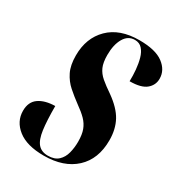

<svg xmlns="http://www.w3.org/2000/svg" viewBox="-176 -834 877 953"><g transform="rotate(30 263.0 -357.0)"><path d="M218 10Q121 10 69.5 -30.5Q18 -71 18 -132Q18 -183 52.5 -207Q87 -231 145 -232Q145 -148 152 -97Q159 -46 179 -23Q199 0 236 0Q274 0 295 -19.5Q316 -39 324 -70Q332 -101 332 -135Q332 -176 322 -202.5Q312 -229 291.5 -250Q271 -271 237 -295Q203 -320 173.5 -346Q144 -372 126 -408.5Q108 -445 108 -501Q108 -601 170 -662.5Q232 -724 344 -724Q437 -724 481.5 -690.5Q526 -657 526 -608Q526 -571 497 -547Q468 -523 403 -523Q404 -555 401 -588.5Q398 -622 390 -650.5Q382 -679 366 -696.5Q350 -714 324 -714Q285 -714 263.5 -677Q242 -640 242 -581Q242 -538 253.5 -512Q265 -486 289 -465.5Q313 -445 350 -420Q412 -376 437.5 -329Q463 -282 463 -219Q463 -111 397.5 -50.5Q332 10 218 10Z"/></g></svg>

Font: Noto Serif Display ExtraCondensed ExtraBold
Style: Italic
Weight: 800
Width: 2
Italic angle: -12°
Designer: Monotype Design Team
Foundry: Monotype Imaging Inc.
Version: Version 2.009